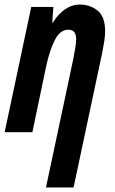

<svg xmlns="http://www.w3.org/2000/svg" viewBox="-27 -575 500 835"><path d="M172.9 240.2 292 -319.8Q296.4 -343.3 300.3 -365.7Q304.2 -388.2 304.2 -404.8Q304.2 -445.8 270 -445.8Q234.9 -445.8 212.2 -402.3Q189.5 -358.9 173.8 -287.1L113.8 0H-6.8L108.9 -544.9H205.1L200.2 -477.1H203.1Q225.6 -513.7 255.6 -534.4Q285.6 -555.2 320.8 -555.2Q363.8 -555.2 397 -529.3Q430.2 -503.4 430.2 -439Q430.2 -420.9 426.8 -397.9Q423.3 -375 418 -348.1L293 240.2Z"/></svg>

Font: Open Sans Condensed
Style: Bold Italic
Weight: 700
Width: 3
Italic angle: -12°
Designer: Monotype Design Team
Foundry: Monotype Imaging Inc.
Version: Version 3.003; ttfautohint (v1.8.4)